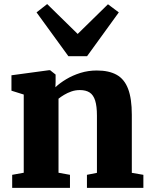

<svg xmlns="http://www.w3.org/2000/svg" viewBox="-20 -902 720 922"><path d="M94 -72.5V-448L35 -466.5V-540.5L216 -565H220.5L247 -544V-507.5L246 -483Q267 -503 297.8 -521.5Q328.5 -540 366 -551.8Q403.5 -563.5 445 -563.5Q503 -563.5 540.2 -542.8Q577.5 -522 595.2 -475.2Q613 -428.5 613 -351V-72L668.5 -62.5V0H397.5V-62.5L445.5 -72V-346.5Q445.5 -392 437 -419Q428.5 -446 410.5 -457.8Q392.5 -469.5 363.5 -469.5Q342 -469.5 322.8 -462.8Q303.5 -456 287.8 -446.5Q272 -437 261 -428V-72.5L316 -62.5V0H38.5V-62.5ZM308.5 -632 155.5 -842.5 206.5 -882.5 353 -739 498.5 -881.5 550.5 -842.5 398 -632Z"/></svg>

Font: Merriweather 28pt Black
Style: Regular
Weight: 900
Version: Version 2.100